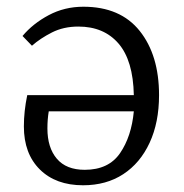

<svg xmlns="http://www.w3.org/2000/svg" viewBox="-20 -539 546 571"><path d="M227 12Q146 12 98.5 -35Q51 -82 51 -163Q51 -208 61 -256H378Q376 -359 332.5 -409.5Q289 -460 213 -460Q169 -460 134.5 -442.5Q100 -425 75 -403L47 -432Q78 -469 125 -494Q172 -519 228 -519Q338 -519 395.5 -447Q453 -375 453 -256Q453 -175 425 -114.5Q397 -54 346.5 -21Q296 12 227 12ZM232 -34Q303 -34 337 -83.5Q371 -133 378 -208H125Q121 -184 121 -157Q121 -100 149 -67Q177 -34 232 -34Z"/></svg>

Font: Literata 12pt Light
Style: Regular
Weight: 300
Designer: Latin by Veronika Burian and Jose Scaglione. Greek by Irene Vlachou. Cyrillic by Vera Evstafieva.
Foundry: TypeTogether
Version: Version 3.002